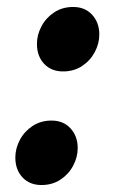

<svg xmlns="http://www.w3.org/2000/svg" viewBox="-20 -519 340 551"><path d="M161 -314Q127 -314 106.5 -336Q86 -358 86 -393Q86 -419 99 -443.5Q112 -468 135.5 -483.5Q159 -499 190 -499Q224 -499 244.5 -476.5Q265 -454 265 -420Q265 -394 252 -369.5Q239 -345 215.5 -329.5Q192 -314 161 -314ZM99 12Q65 12 44.5 -10Q24 -32 24 -67Q24 -93 37 -117.5Q50 -142 73.5 -157.5Q97 -173 128 -173Q162 -173 182.5 -150.5Q203 -128 203 -94Q203 -68 190 -43.5Q177 -19 153.5 -3.5Q130 12 99 12Z"/></svg>

Font: Source Sans 3 ExtraBold
Style: Italic
Weight: 800
Italic angle: -11°
Version: Version 3.052;hotconv 1.1.0;makeotfexe 2.6.0